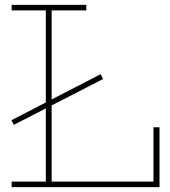

<svg xmlns="http://www.w3.org/2000/svg" viewBox="-20 -772 702 792"><path d="M37 -257 27 -276 395 -466 405 -446ZM28 -729V-752H336V-729H193V-23H624V0H28V-23H169V-729ZM638 -247V0H613V-247Z"/></svg>

Font: Hepta Slab ExtraLight ExtraLight
Style: Regular
Weight: 250
Version: Version 1.102